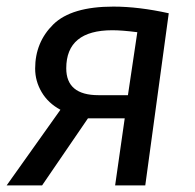

<svg xmlns="http://www.w3.org/2000/svg" viewBox="-24 -559 589 579"><path d="M314.9 -467.8Q175.8 -467.8 175.8 -353Q175.8 -272 272.9 -272H361.8L390.1 -461.9Q343.8 -467.8 314.9 -467.8ZM317.9 -539.1Q394 -539.1 484.9 -519L414.1 0H323.2L352.1 -202.1H241.2L103 0H-3.9L158.2 -228Q121.1 -248 101.6 -281.2Q82 -314.5 82 -352.1Q82 -431.6 136.7 -485.4Q191.4 -539.1 317.9 -539.1Z"/></svg>

Font: FiraSans-Italic
Style: Italic
Weight: 400
Italic angle: -8°
Designer: Carrois Corporate & Edenspiekermann AG
Foundry: Carrois Corporate GbR & Edenspiekermann AG
Version: Version 3.106;PS 003.106;hotconv 1.0.70;makeotf.lib2.5.58329